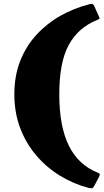

<svg xmlns="http://www.w3.org/2000/svg" viewBox="-20 -818 545 1004"><path d="M497 108.5 474.5 151Q469 162.5 463 165.2Q457 168 443 164.5Q363 143.5 292.8 100.2Q222.5 57 169 -6Q115.5 -69 85.2 -149.2Q55 -229.5 55 -325Q55 -421 85.5 -498.8Q116 -576.5 170 -635.5Q224 -694.5 294.8 -734.8Q365.5 -775 446 -795.5Q457.5 -798.5 462.8 -797.2Q468 -796 473 -786L495 -737Q500.5 -726 500.8 -722.5Q501 -719 489 -714Q389.5 -674.5 339.8 -583.5Q290 -492.5 290 -325Q290 -158 339.5 -57.2Q389 43.5 489 84Q501.5 89 502 93Q502.5 97 497 108.5Z"/></svg>

Font: Besley* Fatface
Style: Regular
Weight: 900
Designer: Owen Earl
Foundry: indestructible type*
Version: Version 3.000; ttfautohint (v1.8.3)